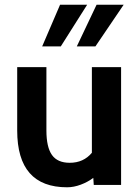

<svg xmlns="http://www.w3.org/2000/svg" viewBox="-20 -785 592 815"><path d="M235 -765H350L238 -588H159ZM505 -765 385 -588H306L390 -765ZM370 -136.5V-500H494V0H378L376 -30Q353 -12.5 323 -1.2Q293 10 265 10Q53 10 53 -231V-500H177V-231Q177 -160.5 200.5 -127.2Q224 -94 276 -94Q334.5 -94 370 -136.5Z"/></svg>

Font: Cabin
Style: Bold
Weight: 700
Designer: Pablo Impallari
Foundry: Pablo Impallari. http://www.impallari.com Igino Marini. http://www.ikern.com
Version: Version 3.001;hotconv 1.0.109;makeotfexe 2.5.65596